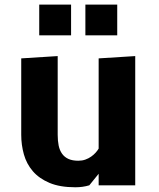

<svg xmlns="http://www.w3.org/2000/svg" viewBox="-20 -803 690 832"><path d="M407.5 -550 566 -560V0H407.5V-50L367 0Q339 8.5 306.5 8.5Q239.5 8.5 194.5 -10.5Q149.5 -29.5 122.2 -61.2Q95 -93 83.5 -134Q72 -175 72 -219V-550L230 -560V-219Q230 -193 234.2 -172.2Q238.5 -151.5 249 -136.8Q259.5 -122 276.8 -114.2Q294 -106.5 319.5 -106.5Q336 -106.5 350 -111.5Q364 -116.5 375.2 -124.5Q386.5 -132.5 394.5 -141.5Q402.5 -150.5 407.5 -159ZM150 -783H288V-650H150ZM350 -783H488V-650H350Z"/></svg>

Font: B612 Mono
Style: Bold
Weight: 700
Version: Version 1.005